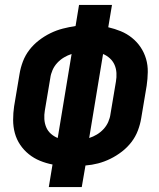

<svg xmlns="http://www.w3.org/2000/svg" viewBox="-20 -755 640 775"><path d="M177 0 192 -91Q166 -96 141.5 -106Q117 -116 96.5 -132.5Q76 -149 61.5 -170.5Q47 -192 40 -217.5Q33 -243 33 -271Q33 -299 37 -326L59 -457Q63 -482 72.5 -507Q82 -532 98.5 -553.5Q115 -575 137 -592Q159 -609 183.5 -621Q208 -633 233.5 -639.5Q259 -646 285 -650L299 -735H432L417 -645Q443 -639 467.5 -629Q492 -619 512.5 -602.5Q533 -586 547.5 -564.5Q562 -543 569.5 -517.5Q577 -492 576.5 -464Q576 -436 572 -409L550 -278Q546 -253 536.5 -228Q527 -203 510.5 -181.5Q494 -160 472 -143Q450 -126 425.5 -114Q401 -102 376 -95.5Q351 -89 325 -87L310 0ZM213 -198 269 -537Q253 -532 238 -523Q223 -514 211 -501Q199 -488 192 -472Q185 -456 183 -440L161 -309Q158 -292 159 -274.5Q160 -257 166.5 -241.5Q173 -226 185.5 -215Q198 -204 213 -198ZM340 -198Q356 -203 371 -212Q386 -221 398 -234Q410 -247 417 -263Q424 -279 426 -295L448 -426Q451 -443 450 -460.5Q449 -478 442.5 -493Q436 -508 423.5 -519.5Q411 -531 396 -537Z"/></svg>

Font: Iosevka Curly XBdEx
Style: Italic
Weight: 800
Width: 7
Italic angle: -9°
Monospace: yes
Designer: Belleve Invis
Foundry: Belleve Invis
Version: Version 11.1.0; ttfautohint (v1.8.3)